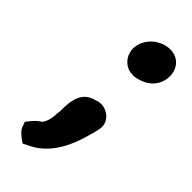

<svg xmlns="http://www.w3.org/2000/svg" viewBox="-193 -507 643 643"><g transform="rotate(45 128.5 -185.5)"><path d="M21 44 25 55C30 73 40 81 56 93L67 101L81 94C96 87 113 78 129 63C171 25 193 -29 208 -87C210 -91 210 -92 211 -98C213 -104 214 -112 215 -116C222 -151 193 -177 162 -179C154 -179 149 -179 139 -175C69 -160 82 -79 79 -58L78 -55C78 -33 73 -9 62 3C47 12 36 25 30 33ZM104 -393C100 -365 119 -329 155 -323H159C159 -323 162 -322 170 -322H173C209 -327 249 -348 256 -395C262 -434 239 -473 192 -472C152 -471 109 -439 104 -393Z"/></g></svg>

Font: Hussar Pisanka
Style: BlkKur
Weight: 700
Designer: Robert Jablonski
Foundry: Cannot Into Space Fonts
Version: Version 1.070